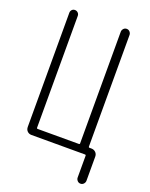

<svg xmlns="http://www.w3.org/2000/svg" viewBox="-163 -814 826 1060"><g transform="rotate(20 250.0 -284.5)"><path d="M98.6 0Q84 0 74.2 -9.8Q64.5 -19.5 64.5 -35.2V-705.1Q64.5 -715.8 71.3 -723.1Q78.1 -730.5 88.9 -730.5Q99.6 -730.5 106.9 -723.1Q114.3 -715.8 114.3 -705.1V-47.9Q114.3 -43 119.1 -43H362.3Q367.2 -43 367.2 -47.9V-704.1Q367.2 -713.9 374.5 -722.2Q381.8 -730.5 393.1 -730.5Q404.3 -730.5 411.6 -722.2Q418.9 -713.9 418.9 -704.1V-47.9Q418.9 -43 423.8 -43H435.5Q450.2 -43 460.4 -33.2Q470.7 -23.4 470.7 -7.8V133.8Q470.7 143.6 463.4 151.9Q456.1 160.2 444.8 160.2Q433.6 160.2 426.3 151.9Q418.9 143.6 418.9 133.8V4.9Q418.9 0 414.1 0Z"/></g></svg>

Font: Rounded-L Mgen+ 1mn light
Style: Regular
Weight: 200
Designer: [Source Han Sans]
Ryoko NISHIZUKA  (kana & ideographs); Paul D. Hunt (Latin, Greek & Cyrillic); Wenlong ZHANG  (bopomofo
Version: Version 1.059.20150602